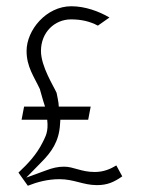

<svg xmlns="http://www.w3.org/2000/svg" viewBox="-20 -595 456 614"><path d="M39 -43 69 -1C99 -13 133 -22 170 -22C217 -22 246 -3 290 -3C324 -3 345 -13 371 -31L352 -66C334 -55 312 -45 283 -45C239 -45 216 -62 185 -62C165 -62 148 -58 127 -50L64 -27L111 -75C144 -108 169 -142 172 -198L173 -212H262L270 -254H168L167 -266C165 -276 164 -286 161 -298C152 -319 111 -382 111 -432C111 -492 155 -533 207 -533C239 -533 267 -527 293 -513L330 -539C296 -559 252 -575 208 -575C128 -575 65 -499 65 -432C65 -381 89 -350 108 -309V-308C112 -295 115 -282 118 -273L124 -254H57L49 -212H131L132 -198C133 -167 122 -152 116 -139C97 -101 70 -72 39 -43Z"/></svg>

Font: Charger Sport
Style: HLNrw
Weight: 100
Designer: Jasper
Foundry: Cannot Into Space Fonts
Version: Version 1.1